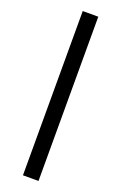

<svg xmlns="http://www.w3.org/2000/svg" viewBox="-193 -946 717 1137"><g transform="rotate(20 166.0 -377.5)"><path d="M117 -895H215V140H117Z"/></g></svg>

Font: BLUETTI 2.0 Normal
Style: Normal
Weight: 400
Designer: Stijn de Vries
Foundry: tokotype
Version: Version 2.005;October 31, 2023;FontCreator 14.0.0.2814 64-bi